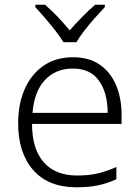

<svg xmlns="http://www.w3.org/2000/svg" viewBox="-20 -785 592 815"><path d="M290 -542Q358 -542 403.5 -510.5Q449 -479 472.5 -424Q496 -369 496 -298V-259H116Q116 -153 165.5 -96.5Q215 -40 307 -40Q356 -40 393 -48.5Q430 -57 474 -76V-24Q434 -6 395 2Q356 10 305 10Q185 10 121 -63Q57 -136 57 -262Q57 -343 84.5 -406Q112 -469 164 -505.5Q216 -542 290 -542ZM289 -494Q216 -494 170.5 -445Q125 -396 118 -306H437Q437 -390 400.5 -442Q364 -494 289 -494ZM249 -606Q236 -628 215 -655Q194 -682 171 -708.5Q148 -735 130 -755V-765H171Q198 -742 225.5 -713Q253 -684 276 -656Q300 -684 328.5 -713Q357 -742 384 -765H425V-755Q406 -735 382.5 -708.5Q359 -682 338 -655Q317 -628 305 -606Z"/></svg>

Font: RS Noto Sans Light
Style: Regular
Weight: 300
Designer: Monotype Design Team
Foundry: Monotype Imaging Inc.
Version: Version 3.10